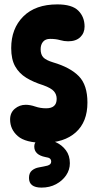

<svg xmlns="http://www.w3.org/2000/svg" viewBox="-20 -646 445 874"><path d="M241 -626Q308 -626 336.5 -597.5Q365 -569 365 -525Q365 -496 345.5 -477Q326 -458 290 -458Q272 -458 253 -463.5Q234 -469 208 -469Q187 -469 176 -456Q165 -443 165 -422Q165 -398 177 -385Q189 -372 222 -362Q300 -339 339 -299Q378 -259 378 -179Q378 -91 325 -43.5Q272 4 178 4Q96 4 61 -26.5Q26 -57 26 -102Q26 -133 47.5 -151Q69 -169 97 -169Q117 -169 140.5 -161Q164 -153 190 -153Q238 -153 238 -196Q238 -216 225.5 -230.5Q213 -245 177 -258Q132 -272 99.5 -292Q67 -312 49 -344Q31 -376 31 -427Q31 -516 86 -571Q141 -626 241 -626ZM169 208Q112 208 112 164Q112 141 125.5 130Q139 119 157 116Q167 114 178 112Q189 110 196 108Q213 103 213 90Q213 81 207.5 76Q202 71 187 69Q136 59 136 21Q136 3 148.5 -4Q161 -11 180 -11Q207 -11 234.5 1.5Q262 14 280 38Q298 62 298 97Q298 127 281 152Q264 177 235 192.5Q206 208 169 208Z"/></svg>

Font: DynaPuff Condensed Medium
Style: Regular
Weight: 500
Width: 3
Designer: Toshi Omagari, Jennifer Daniel
Foundry: Google Fonts
Version: Version 2.000; ttfautohint (v1.8.4.7-5d5b)